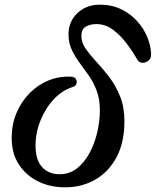

<svg xmlns="http://www.w3.org/2000/svg" viewBox="-20 -789 666 821"><path d="M258 12Q194 12 142.5 -13.5Q91 -39 60.5 -86Q30 -133 30 -199Q30 -258 51 -307Q72 -356 108 -392Q144 -428 190 -446Q236 -464 285 -461Q299 -460 304.5 -451Q310 -442 307 -431.5Q304 -421 291 -417Q246 -403 210 -364.5Q174 -326 153 -273.5Q132 -221 132 -166Q132 -105 160 -74.5Q188 -44 235 -44Q277 -44 309 -69Q341 -94 363 -135Q385 -176 396 -224Q407 -272 407 -318Q407 -365 393.5 -401Q380 -437 360 -465.5Q340 -494 320 -521Q300 -548 286.5 -577Q273 -606 273 -642Q273 -697 311 -733Q349 -769 407 -769Q458 -769 498 -749.5Q538 -730 566.5 -698.5Q595 -667 610 -630Q625 -593 626 -558Q627 -540 615 -530Q603 -520 589 -520.5Q575 -521 567 -534Q548 -568 521.5 -603Q495 -638 463 -662Q431 -686 392 -686Q367 -686 347.5 -675.5Q328 -665 328 -635Q328 -607 346.5 -580.5Q365 -554 392.5 -524.5Q420 -495 447.5 -459Q475 -423 493.5 -377Q512 -331 512 -271Q512 -180 478.5 -117Q445 -54 387.5 -21Q330 12 258 12Z"/></svg>

Font: Zen Old Mincho
Style: Bold
Weight: 700
Designer: Yoshimichi Ohira
Foundry: Positype
Version: Version 1.500